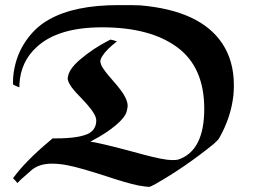

<svg xmlns="http://www.w3.org/2000/svg" viewBox="-20 -703 1022 752"><path d="M780 -277Q780 -440 674 -518Q568 -596 380 -596Q207 -596 124 -519Q61 -462 56 -373V-361Q55 -361 43 -366L31 -372V-384Q31 -415 40 -451Q54 -507 89.5 -554Q125 -601 173 -627Q272 -683 444 -683Q513 -683 529 -682Q765 -662 851 -532Q896 -464 896 -369Q896 -346 894 -328Q884 -242 839 -163Q835 -155 818 -140Q706 -49 590 17Q569 29 563 29Q561 29 545 27Q510 24 423 -4Q293 -47 243 -56Q212 -62 183 -62Q135 -62 105 -38Q86 -22 63 -1L48 14L40 4L31 -5Q79 -71 172 -149L186 -161H199Q291 -161 329 -181Q357 -198 357 -231Q357 -238 354 -246Q345 -270 302 -315Q275 -342 260 -362Q245 -384 245 -396Q245 -399 247 -407Q254 -436 294 -470Q343 -512 403 -543L413 -548L425 -545L438 -541Q396 -508 382 -485Q373 -472 373 -462Q373 -459 377 -447Q387 -427 419 -391Q460 -345 471 -321Q480 -303 480 -288Q480 -282 476 -266Q469 -242 433 -212Q394 -180 348 -156L334 -148L353 -145Q413 -133 540 -98Q622 -76 654 -76Q671 -76 678 -78Q780 -112 780 -277Z"/></svg>

Font: MathJax_Fraktur
Style: Bold
Weight: 700
Version: Version 1.1